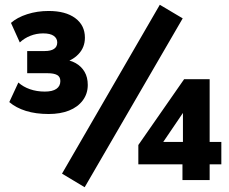

<svg xmlns="http://www.w3.org/2000/svg" viewBox="-20 -755 962 805"><path d="M184 -277Q130 -277 88.5 -290Q47 -303 19 -327L57 -409Q77 -391 105.5 -381Q134 -371 168 -371Q200 -371 216.5 -382.5Q233 -394 233 -415Q233 -433 219.5 -440.5Q206 -448 180 -448H94V-541H168Q193 -541 206.5 -550Q220 -559 220 -577Q220 -594 205.5 -604.5Q191 -615 161 -615Q133 -615 107.5 -605Q82 -595 63 -577L26 -659Q52 -682 94 -695.5Q136 -709 184 -709Q255 -709 295.5 -679Q336 -649 336 -597Q336 -556 308.5 -527.5Q281 -499 241 -492V-506Q273 -504 297 -490.5Q321 -477 334.5 -454Q348 -431 348 -399Q348 -362 327 -334Q306 -306 269.5 -291.5Q233 -277 184 -277ZM335 30 240 -27 650 -735 746 -678ZM745 0V-66H560V-147L752 -423H859V-160H908V-66H859V0ZM747 -160V-308H765L653 -143V-160Z"/></svg>

Font: Nunito Sans 12pt ExtraLight 12pt ExtraBold
Style: Regular
Weight: 800
Version: Version 3.101;gftools[0.9.27]